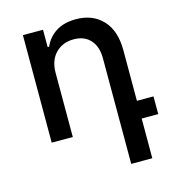

<svg xmlns="http://www.w3.org/2000/svg" viewBox="-111 -646 852 940"><g transform="rotate(-15 314.5 -176.0)"><path d="M195.8 -324.2V0H88.9V-544.9H190.9V-457H198.2Q217.8 -502 258.3 -527.6Q298.8 -553.2 358.9 -553.2Q443.8 -553.2 494.4 -499.3Q544.9 -445.3 544.9 -347.2V-89.8H628.9V0H544.9V201.2H438V-334Q438 -393.6 407.5 -427.2Q377 -460.9 323.2 -460.9Q267.1 -460.9 231.4 -424.6Q195.8 -388.2 195.8 -324.2Z"/></g></svg>

Font: Telcell.Market Med
Style: Regular
Weight: 500
Designer: Rasmus Andersson, Sedrak Mkrtchyan
Version: Version 3.019;git-0a5106e0b